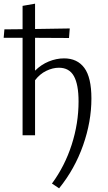

<svg xmlns="http://www.w3.org/2000/svg" viewBox="-40 -737 587 1046"><path d="M388 -184Q388 -277 362.5 -322.5Q337 -368 281 -368Q247 -368 212 -351Q177 -334 151 -300V0H83V-531H-20L-16 -577L83 -578V-705L151 -717V-579L340 -582L336 -530L151 -531V-352Q184 -385 225.5 -402Q267 -419 309 -419Q381 -419 419.5 -367Q458 -315 458 -200Q458 -74 412.5 55Q367 184 282 289L243 263Q313 168 350.5 51.5Q388 -65 388 -184Z"/></svg>

Font: QiushuiShotai Bright
Style: Regular
Weight: 400
Designer: Christian Thalmann (Catharsis Fonts)
Version: Version 1.250;